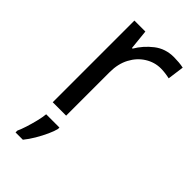

<svg xmlns="http://www.w3.org/2000/svg" viewBox="-239 -608 891 891"><g transform="rotate(45 206.5 -162.5)"><path d="M335 -546Q350 -546 367.5 -544.5Q385 -543 398 -540L387 -459Q374 -462 358.5 -464Q343 -466 329 -466Q288 -466 252 -443.5Q216 -421 194.5 -380.5Q173 -340 173 -286V0H85V-536H157L167 -438H171Q197 -482 238 -514Q279 -546 335 -546ZM190 70Q186 88 173.5 115.5Q161 143 144.5 171Q128 199 110 221H62V209Q70 192 78.5 165.5Q87 139 94 110.5Q101 82 103 61H190Z"/></g></svg>

Font: Noto Sans Bengali UI
Style: Regular
Weight: 400
Designer: Jelle Bosma - Monotype Design Team
Foundry: Monotype Imaging Inc.
Version: Version 2.003; ttfautohint (v1.8.4.7-5d5b)